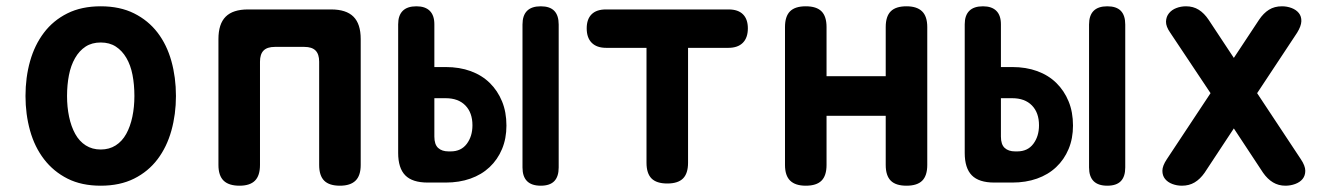

<svg xmlns="http://www.w3.org/2000/svg" viewBox="-20 -580 4240 610"><path d="M300 10Q239 10 194.5 -12.5Q150 -35 120 -74Q90 -113 75.5 -165Q61 -217 61 -275Q61 -334 75.5 -385.5Q90 -437 119.5 -476Q149 -515 194 -537.5Q239 -560 300 -560Q361 -560 406 -537.5Q451 -515 480.5 -476.5Q510 -438 524.5 -386Q539 -334 539 -275Q539 -217 524.5 -165Q510 -113 480.5 -74Q451 -35 406 -12.5Q361 10 300 10ZM300 -105Q327 -105 347.5 -118Q368 -131 381 -154.5Q394 -178 400.5 -209Q407 -240 407 -275Q407 -311 401 -342Q395 -373 381.5 -396Q368 -419 348 -432Q328 -445 300 -445Q272 -445 252 -432Q232 -419 218.5 -395.5Q205 -372 199 -341Q193 -310 193 -275Q193 -240 199.5 -209Q206 -178 219 -154.5Q232 -131 252.5 -118Q273 -105 300 -105Z M741 10Q707 10 690.5 -6Q674 -22 674 -56V-456Q674 -504 697 -527Q720 -550 768 -550H1032Q1080 -550 1103 -527Q1126 -504 1126 -456V-56Q1126 -22 1109.5 -6Q1093 10 1060 10Q1026 10 1010 -6Q994 -22 994 -56V-384Q994 -408 982.5 -419.5Q971 -431 947 -431H853Q829 -431 817.5 -419.5Q806 -408 806 -384V-56Q806 -22 790 -6Q774 10 741 10Z M1360 -367H1396Q1440 -367 1475.5 -354Q1511 -341 1536 -316.5Q1561 -292 1575 -258Q1589 -224 1589 -181Q1589 -140 1575 -106.5Q1561 -73 1535.5 -49Q1510 -25 1474.5 -12.5Q1439 0 1396 0H1339Q1290 0 1267.5 -23Q1245 -46 1245 -94V-503Q1245 -531 1259.5 -545.5Q1274 -560 1303 -560Q1331 -560 1345.5 -545.5Q1360 -531 1360 -503ZM1360 -146Q1360 -121 1372 -110Q1384 -99 1405 -99H1412Q1445 -99 1463 -123Q1481 -147 1481 -182Q1481 -222 1458.5 -245Q1436 -268 1396 -268H1360ZM1755 -48Q1755 -19 1741 -4.5Q1727 10 1698 10Q1669 10 1654.5 -4.5Q1640 -19 1640 -48V-502Q1640 -531 1654.5 -545.5Q1669 -560 1698 -560Q1727 -560 1741 -545.5Q1755 -531 1755 -502Z M2034 -428H1906Q1876 -428 1860 -444Q1844 -460 1844 -490Q1844 -519 1859.5 -534.5Q1875 -550 1905 -550H2295Q2325 -550 2340.5 -534.5Q2356 -519 2356 -490Q2356 -460 2340 -444Q2324 -428 2294 -428H2166V-63Q2166 -29 2150 -13Q2134 3 2100 3Q2066 3 2050 -13Q2034 -29 2034 -63Z M2540 10Q2507 10 2490.5 -6Q2474 -22 2474 -56V-494Q2474 -528 2490 -544Q2506 -560 2540 -560Q2574 -560 2590 -544Q2606 -528 2606 -494V-338H2794V-494Q2794 -528 2810 -544Q2826 -560 2860 -560Q2893 -560 2909.5 -544Q2926 -528 2926 -494V-56Q2926 -22 2910 -6Q2894 10 2860 10Q2826 10 2810 -6Q2794 -22 2794 -56V-212H2606V-56Q2606 -22 2590 -6Q2574 10 2540 10Z M3160 -367H3196Q3240 -367 3275.5 -354Q3311 -341 3336 -316.5Q3361 -292 3375 -258Q3389 -224 3389 -181Q3389 -140 3375 -106.5Q3361 -73 3335.5 -49Q3310 -25 3274.5 -12.5Q3239 0 3196 0H3139Q3090 0 3067.5 -23Q3045 -46 3045 -94V-503Q3045 -531 3059.5 -545.5Q3074 -560 3103 -560Q3131 -560 3145.5 -545.5Q3160 -531 3160 -503ZM3160 -146Q3160 -121 3172 -110Q3184 -99 3205 -99H3212Q3245 -99 3263 -123Q3281 -147 3281 -182Q3281 -222 3258.5 -245Q3236 -268 3196 -268H3160ZM3555 -48Q3555 -19 3541 -4.5Q3527 10 3498 10Q3469 10 3454.5 -4.5Q3440 -19 3440 -48V-502Q3440 -531 3454.5 -545.5Q3469 -560 3498 -560Q3527 -560 3541 -545.5Q3555 -531 3555 -502Z M3807 -31Q3793 -11 3775.5 -0.5Q3758 10 3735 10Q3719 10 3704.5 4.5Q3690 -1 3681.5 -11.5Q3673 -22 3673 -37.5Q3673 -53 3687 -74L3826 -284L3698 -476Q3684 -496 3684.5 -511.5Q3685 -527 3694 -538Q3703 -549 3717.5 -554.5Q3732 -560 3748 -560Q3771 -560 3788.5 -549Q3806 -538 3820 -517L3900 -396L3980 -517Q3994 -538 4011.5 -549Q4029 -560 4053 -560Q4069 -560 4083.5 -554.5Q4098 -549 4106.5 -538.5Q4115 -528 4114.5 -512.5Q4114 -497 4101 -476L3974 -284L4113 -74Q4127 -53 4127 -37.5Q4127 -22 4118.5 -11.5Q4110 -1 4095 4.5Q4080 10 4064 10Q4042 10 4024.5 -0.5Q4007 -11 3993 -31L3900 -172Z"/></svg>

Font: Maple Mono
Style: Bold
Weight: 700
Monospace: yes
Designer: subframe7536
Version: Version 7.200